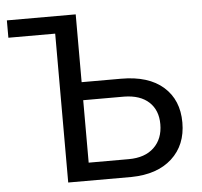

<svg xmlns="http://www.w3.org/2000/svg" viewBox="-51 -764 861 818"><g transform="rotate(-5 379.5 -355.5)"><path d="M7.8 -710.9H302.2V-420.9H471.2Q587.9 -420.9 651.4 -365Q714.8 -309.1 714.8 -212.4Q714.8 -116.2 651.9 -58.8Q588.9 -1.5 478.5 0H208V-636.7H7.8ZM302.2 -343.8V-76.7H473.6Q543 -76.7 581.8 -113.8Q620.6 -150.9 620.6 -213.4Q620.6 -273.4 583.3 -308.1Q545.9 -342.8 477.5 -343.8Z"/></g></svg>

Font: APIMedia Roboto
Style: Regular
Weight: 400
Designer: Google
Version: Version 2.137; 2017